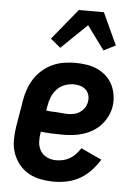

<svg xmlns="http://www.w3.org/2000/svg" viewBox="-54 -806 609 856"><g transform="rotate(5 250.0 -378.0)"><path d="M221 8Q190 8 160.5 2.5Q131 -3 106 -17Q81 -31 63 -53.5Q45 -76 35.5 -103.5Q26 -131 26 -161.5Q26 -192 31 -222L51 -342Q55 -367 64 -392Q73 -417 87.5 -439.5Q102 -462 123 -480Q144 -498 168.5 -509Q193 -520 218.5 -524Q244 -528 269 -528Q295 -528 320.5 -524Q346 -520 368 -510Q390 -500 408.5 -483Q427 -466 437.5 -444Q448 -422 451.5 -397Q455 -372 451 -346Q447 -324 436.5 -303Q426 -282 410 -264.5Q394 -247 373.5 -235Q353 -223 330.5 -216Q308 -209 286 -206.5Q264 -204 242 -204Q216 -204 191.5 -205Q167 -206 142 -209V-207Q138 -185 139 -163Q140 -141 150.5 -123.5Q161 -106 180 -97Q199 -88 221 -88Q237 -88 252.5 -91.5Q268 -95 282.5 -103.5Q297 -112 308.5 -124.5Q320 -137 329 -151L422 -108Q406 -82 384.5 -59Q363 -36 336.5 -20.5Q310 -5 280 1.5Q250 8 221 8ZM255 -298Q269 -298 283 -301Q297 -304 309.5 -312.5Q322 -321 330 -333.5Q338 -346 340 -360Q343 -375 339 -389.5Q335 -404 324.5 -414Q314 -424 299.5 -428Q285 -432 270 -432Q250 -432 230 -424.5Q210 -417 195.5 -401.5Q181 -386 173 -366.5Q165 -347 162 -327L158 -305Q170 -303 182.5 -302.5Q195 -302 207 -301.5Q219 -301 231 -299.5Q243 -298 255 -298ZM196 -589 151 -626 264 -764H376L442 -621L389 -594L311 -700Z"/></g></svg>

Font: Iosevka SS18
Style: Bold Italic
Weight: 700
Italic angle: -9°
Monospace: yes
Designer: Belleve Invis
Foundry: Belleve Invis
Version: Version 25.1.1; ttfautohint (v1.8.4)